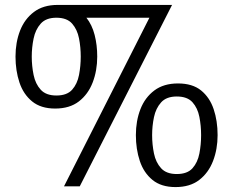

<svg xmlns="http://www.w3.org/2000/svg" viewBox="-20 -750 947 780"><path d="M214 -730H679L304 7H240L587 -678H331Q354 -649 364.5 -608Q375 -567 375 -520Q375 -463 356.5 -415Q338 -367 300.5 -338Q263 -309 204 -309Q146 -309 110.5 -338Q75 -367 59 -415Q43 -463 43 -520Q43 -578 61.5 -625.5Q80 -673 118 -701.5Q156 -730 214 -730ZM209 -678Q167 -678 145.5 -654Q124 -630 116.5 -593.5Q109 -557 109 -520Q109 -482 116.5 -445.5Q124 -409 145.5 -385.5Q167 -362 209 -362Q252 -362 273 -385.5Q294 -409 301 -445.5Q308 -482 308 -520Q308 -558 301 -594Q294 -630 273 -654Q252 -678 209 -678ZM703 -411Q762 -411 797 -382.5Q832 -354 848 -306.5Q864 -259 864 -201Q864 -144 845.5 -96Q827 -48 789.5 -19Q752 10 693 10Q635 10 599.5 -19Q564 -48 548 -96Q532 -144 532 -201Q532 -259 550.5 -306.5Q569 -354 607 -382.5Q645 -411 703 -411ZM698 -358Q656 -358 634.5 -334Q613 -310 605.5 -274Q598 -238 598 -201Q598 -163 605.5 -126.5Q613 -90 634.5 -66.5Q656 -43 698 -43Q741 -43 762 -66.5Q783 -90 790 -126.5Q797 -163 797 -201Q797 -239 790 -275Q783 -311 762 -334.5Q741 -358 698 -358Z"/></svg>

Font: Rosario Light
Style: Regular
Weight: 300
Designer: Hector Gatti
Foundry: Omnibus Type
Version: Version 1.101; ttfautohint (v1.8.1.43-b0c9)